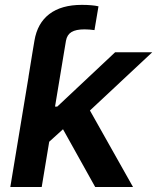

<svg xmlns="http://www.w3.org/2000/svg" viewBox="-20 -753 633 773"><path d="M94.7 -443.4 110.8 -542.5 118.7 -589.4Q130.4 -659.7 178.7 -696.5Q227.1 -733.4 309.6 -733.4Q330.1 -733.4 347.2 -731.9Q364.3 -730.5 376.5 -727.5L360.4 -631.8Q350.6 -633.3 340.1 -634Q329.6 -634.8 320.3 -634.8Q285.6 -634.8 267.8 -624Q250 -613.3 245.6 -588.9L237.8 -542.5L221.2 -443.4ZM165.5 -170.9 190.9 -323.7H210.4L443.4 -542.5H592.8L307.1 -275.4H280.8ZM21.5 0 111.3 -542.5H237.8L147.9 0ZM363.3 0 225.6 -247.1 326.2 -336.4 515.6 0Z"/></svg>

Font: Inter 16pt SemiBold
Style: Italic
Weight: 600
Italic angle: -9.3988°
Version: Version 4.001;git-66647c0bb